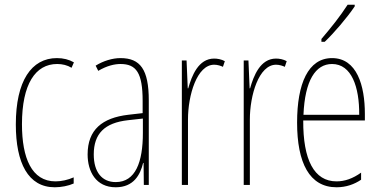

<svg xmlns="http://www.w3.org/2000/svg" viewBox="-20 -783 1611 813"><path d="M212 10C239 10 270 4 292 -6V-32C267 -21 240 -15 215 -15C114 -15 73 -114 73 -257C73 -427 130 -512 222 -512C244 -512 265 -507 283 -496L293 -519C272 -531 248 -537 221 -537C113 -537 47 -440 47 -256C47 -93 99 10 212 10Z M490 -537C456 -537 417 -525 385 -505L396 -483C433 -505 466 -512 490 -512C557 -512 584 -475 584 -355V-304L523 -297C413 -284 351 -234 351 -129C351 -57 386 10 470 10C546 10 574 -43 586 -93H588L589 0H610V-358C610 -489 574 -537 490 -537ZM522 -274 585 -281V-220C585 -97 554 -12 470 -12C412 -12 377 -54 377 -129C377 -217 423 -263 522 -274Z M887 -535C820 -535 792 -462 777 -409H775L770 -527H750V0H776V-277C776 -380 814 -509 887 -509C901 -509 916 -504 924 -500L932 -524C918 -532 900 -535 887 -535Z M1149 -535C1082 -535 1054 -462 1039 -409H1037L1032 -527H1012V0H1038V-277C1038 -380 1076 -509 1149 -509C1163 -509 1178 -504 1186 -500L1194 -524C1180 -532 1162 -535 1149 -535Z M1482 -756V-763H1452C1418 -711 1386 -671 1341 -618V-606H1355C1394 -643 1449 -707 1482 -756ZM1386 -537C1285 -537 1238 -429 1238 -264C1238 -94 1290 10 1405 10C1446 10 1481 -3 1509 -22V-52C1474 -27 1440 -15 1405 -15C1310 -15 1263 -106 1264 -273H1525V-301C1525 -421 1491 -537 1386 -537ZM1386 -512C1469 -512 1502 -414 1501 -297H1265C1271 -442 1316 -512 1386 -512Z"/></svg>

Font: Noto Sans Gurmukhi UI ExtraCondensed Thin
Style: Regular
Weight: 100
Width: 2
Designer: Jelle Bosma - Monotype Design Team
Foundry: Monotype Imaging Inc.
Version: Version 2.004